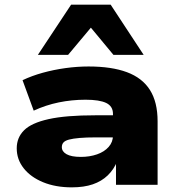

<svg xmlns="http://www.w3.org/2000/svg" viewBox="-20 -795 772 826"><path d="M289 11Q219 11 165.5 -11Q112 -33 82 -71Q52 -109 52 -157Q52 -203 83.5 -234.5Q115 -266 189 -282.5Q263 -299 390 -299H488V-204H394Q351 -204 322.5 -201.5Q294 -199 277 -194.5Q260 -190 253 -182Q246 -174 246 -162Q246 -143 266.5 -131.5Q287 -120 328 -120Q366 -120 397.5 -131Q429 -142 447.5 -163Q466 -184 466 -212V-305Q466 -338 437 -352Q408 -366 348 -366Q289 -366 233 -354.5Q177 -343 125 -319L77 -450Q117 -469 164 -482Q211 -495 261.5 -502Q312 -509 361 -509Q460 -509 526 -484.5Q592 -460 625 -408Q658 -356 658 -273V0H479V-102L485 -103Q470 -66 443.5 -40.5Q417 -15 379 -2Q341 11 289 11ZM143 -559 286 -775H456L598 -559H468L371 -676L273 -559Z"/></svg>

Font: Nunito Sans 10pt Expanded Black
Style: Regular
Weight: 900
Width: 7
Designer: Vernon Adams
Foundry: Vernon Adams
Version: Version 3.101;gftools[0.9.27]